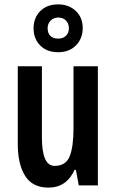

<svg xmlns="http://www.w3.org/2000/svg" viewBox="-20 -845 528 875"><path d="M426 -543V0H339L326 -71H320Q283 10 201 10Q128 10 94.5 -43.5Q61 -97 61 -189V-543H171V-218Q171 -89 229 -89Q280 -89 297.5 -132.5Q315 -176 315 -261V-543ZM245 -607Q194 -607 163.5 -637.5Q133 -668 133 -716Q133 -764 163.5 -794.5Q194 -825 245 -825Q294 -825 325.5 -795Q357 -765 357 -717Q357 -670 326.5 -638.5Q296 -607 245 -607ZM246 -669Q267 -669 280.5 -682Q294 -695 294 -716Q294 -737 281 -751Q268 -765 246 -765Q224 -765 210.5 -751Q197 -737 197 -716Q197 -695 209 -682Q221 -669 246 -669Z"/></svg>

Font: Noto Sans Kannada ExtraCondensed SemiBold
Style: Regular
Weight: 600
Width: 2
Designer: Jelle Bosma - Monotype Design Team
Foundry: Monotype Imaging Inc.
Version: Version 2.005; ttfautohint (v1.8.4.7-5d5b)